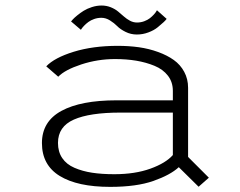

<svg xmlns="http://www.w3.org/2000/svg" viewBox="-20 -682 890 712"><path d="M487.5 -554Q465 -554 445.5 -563.8Q426 -573.5 414.8 -585Q403.5 -596.5 388 -606.2Q372.5 -616 356 -616Q342 -616 329.2 -611.5Q316.5 -607 307.8 -600.5Q299 -594 292.5 -587.2Q286 -580.5 283 -576L280 -571.5L243.5 -602.5Q245 -604.5 250.2 -610.2Q255.5 -616 266.5 -625Q277.5 -634 290.2 -642Q303 -650 321 -655.8Q339 -661.5 356.5 -661.5Q375 -661.5 391 -655Q407 -648.5 418 -639.2Q429 -630 439.5 -620.8Q450 -611.5 462.2 -605Q474.5 -598.5 488 -598.5Q502 -598.5 514.8 -603.2Q527.5 -608 535.8 -614.5Q544 -621 550.2 -627.8Q556.5 -634.5 559 -639L562 -644L598 -612Q594.5 -607 587 -600Q579.5 -593 565.2 -581.2Q551 -569.5 530.2 -561.8Q509.5 -554 487.5 -554ZM416.5 -512Q458 -512 495.2 -506.8Q532.5 -501.5 566.2 -489.2Q600 -477 624.5 -459.5Q649 -442 663.2 -415.5Q677.5 -389 677.5 -356.5V-100L754.5 -23L716.5 10.5L643 -62Q611.5 -33 548.8 -11Q486 11 388.5 11Q267.5 11 201.5 -29.5Q135.5 -70 135.5 -151.5Q135.5 -231.5 207.8 -270.8Q280 -310 412 -310H621V-345Q621 -377.5 602.8 -401.2Q584.5 -425 552.8 -438Q521 -451 484.8 -457Q448.5 -463 406.5 -463Q342 -463 281.2 -443Q220.5 -423 196 -397.5L151.5 -436Q182 -468 253.2 -490Q324.5 -512 416.5 -512ZM404 -36Q480.5 -36 537.5 -56.5Q594.5 -77 621 -107V-264.5H426.5Q312.5 -264.5 253.8 -238.5Q195 -212.5 195 -152Q195 -119 210.8 -95.8Q226.5 -72.5 256 -59.8Q285.5 -47 321.5 -41.5Q357.5 -36 404 -36Z"/></svg>

Font: League Mono Wide UltraLight
Style: Regular
Weight: 200
Width: 8
Designer: Tyler Finck
Foundry: The League of Moveable Type / Tyler Finck
Version: Version 2.210